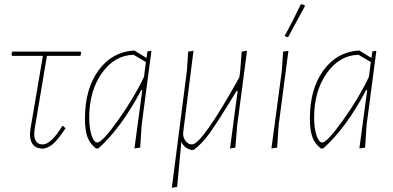

<svg xmlns="http://www.w3.org/2000/svg" viewBox="-20 -695 1850 904"><path d="M185 5Q121 5 121 -64L123 -86L182 -432H38L34 -436L37 -452H359L362 -448L359 -432H201L143 -87L141 -67Q141 -15 181 -15Q220 -15 273 -101H280L288 -90Q255 -41 234 -21Q213 -1 185 5Z M432 4Q404 -17 392 -49Q380 -81 380 -137Q380 -275 443 -362.5Q506 -450 609 -457H613L670 -422L674 -453L693 -456L647 -106L640 0L613 4L650 -271H645Q552 -94 443 4ZM400 -141Q400 -93 411 -58.5Q422 -24 438 -24Q461 -24 536 -129Q611 -234 658 -333L667 -403L609 -437Q519 -435 459.5 -350.5Q400 -266 400 -141Z M843 -75Q839 -53 852 -34Q865 -15 884 -15Q931 -15 1107 -331L1111 -362L1118 -452L1143 -456L1097 -106L1088 0L1063 4L1099 -267H1094Q1006 -122 967 -68Q928 -14 891 11H880Q846 2 834 -28L814 185L789 189L860 -362L866 -452L891 -456Z M1396 -674 1401 -675 1414 -671 1415 -665Q1392 -622 1337 -521L1332 -520L1320 -526Q1354 -586 1396 -674ZM1338 -456 1292 -106 1285 0 1258 4 1307 -362 1313 -452Z M1491 4Q1463 -17 1451 -49Q1439 -81 1439 -137Q1439 -275 1502 -362.5Q1565 -450 1668 -457H1672L1729 -422L1733 -453L1752 -456L1706 -106L1699 0L1672 4L1709 -271H1704Q1611 -94 1502 4ZM1459 -141Q1459 -93 1470 -58.5Q1481 -24 1497 -24Q1520 -24 1595 -129Q1670 -234 1717 -333L1726 -403L1668 -437Q1578 -435 1518.5 -350.5Q1459 -266 1459 -141Z"/></svg>

Font: Alegreya Sans Thin
Style: Italic
Weight: 100
Italic angle: -7°
Designer: Juan Pablo del Peral
Foundry: Huerta Tipografica
Version: Version 2.007